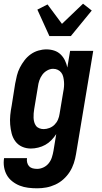

<svg xmlns="http://www.w3.org/2000/svg" viewBox="-32 -795 552 1038"><path d="M169 223Q144 223 120 220Q96 217 74.5 208.5Q53 200 34.5 185.5Q16 171 5 151.5Q-6 132 -10 108.5Q-14 85 -10 60H114Q112 72 115 84Q118 96 125.5 104Q133 112 144.5 115Q156 118 169 118Q186 118 203 110Q220 102 231.5 87.5Q243 73 248.5 55.5Q254 38 257 21L272 -70Q261 -53 246 -37.5Q231 -22 213 -12Q195 -2 174.5 3Q154 8 135 8Q109 8 87 -2Q65 -12 51 -31Q37 -50 31 -73.5Q25 -97 23 -122Q21 -147 23.5 -172.5Q26 -198 31 -223L50 -343Q54 -365 59.5 -387Q65 -409 75.5 -429.5Q86 -450 100.5 -469Q115 -488 134 -501.5Q153 -515 175 -521.5Q197 -528 219 -528Q241 -528 261 -521.5Q281 -515 295.5 -501Q310 -487 319 -468.5Q328 -450 332 -430L347 -520H472L379 38Q375 63 367 87.5Q359 112 345 134Q331 156 311 174Q291 192 267 203Q243 214 218.5 218.5Q194 223 169 223ZM204 -97Q219 -97 235 -103Q251 -109 263 -121Q275 -133 281.5 -148.5Q288 -164 290 -179L310 -299Q313 -313 314 -326.5Q315 -340 314 -353Q313 -366 310 -379Q307 -392 299.5 -402Q292 -412 280.5 -417.5Q269 -423 255 -423Q239 -423 223 -414Q207 -405 196.5 -390.5Q186 -376 180.5 -359.5Q175 -343 173 -326L153 -206Q151 -194 150 -182Q149 -170 149.5 -158Q150 -146 153 -135Q156 -124 162.5 -115Q169 -106 180.5 -101.5Q192 -97 204 -97ZM235 -600 170 -743 225 -771 303 -666 417 -775 464 -738 351 -600Z"/></svg>

Font: Iosevka Curly Extrabold
Style: Italic
Weight: 800
Italic angle: -9°
Monospace: yes
Designer: Belleve Invis
Foundry: Belleve Invis
Version: Version 22.1.2; ttfautohint (v1.8.4)